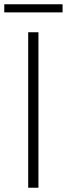

<svg xmlns="http://www.w3.org/2000/svg" viewBox="-24 -879 313 899"><path d="M108 0V-728H156V0ZM-4 -821V-859H269V-821Z"/></svg>

Font: Noto Sans SC ExtraLight
Style: Regular
Weight: 250
Designer: Ryoko NISHIZUKA 西塚涼子 (kana, bopomofo & ideographs); Paul D. Hunt (Latin, Greek & Cyrillic); Sandoll Communications 산돌커뮤니
Foundry: Adobe
Version: Version 2.004-H2;hotconv 1.0.118;makeotfexe 2.5.65603